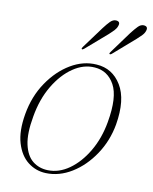

<svg xmlns="http://www.w3.org/2000/svg" viewBox="-75 -685 599 750"><g transform="rotate(10 224.5 -310.5)"><path d="M280.5 -444.5Q344 -440.5 378.2 -384.2Q412.5 -328 395.5 -227Q383.5 -160 347.2 -106Q311 -52 261 -21.2Q211 9.5 157.5 7.5Q117.5 6 86.2 -18.5Q55 -43 41 -90Q27 -137 39 -206Q51.5 -278 89 -333.2Q126.5 -388.5 177 -418.5Q227.5 -448.5 280.5 -444.5ZM163 -5Q207.5 -3.5 248.5 -32.5Q289.5 -61.5 320 -113.2Q350.5 -165 362 -231Q380 -332.5 353.5 -380.5Q327 -428.5 275 -432Q231 -435.5 188.8 -406.8Q146.5 -378 115 -325Q83.5 -272 71.5 -201.5Q59 -132.5 68.5 -89.5Q78 -46.5 103.2 -26.2Q128.5 -6 163 -5ZM278 -588.5Q291.5 -606.5 302.2 -617.2Q313 -628 325 -627.5Q344 -626 337 -607.5Q334 -598 325.8 -589.2Q317.5 -580.5 306.5 -570.5L221 -496.5Q215 -491.5 212.5 -494Q210 -496.5 215 -503ZM388 -588.5Q402 -606.5 412.5 -617.2Q423 -628 435 -627.5Q454 -626 447.5 -607.5Q444.5 -598 436 -589.2Q427.5 -580.5 416.5 -570.5L331.5 -496.5Q325.5 -491.5 322.5 -494Q320 -496.5 325.5 -503Z"/></g></svg>

Font: Fraunces 72pt Thin
Style: Italic
Weight: 100
Italic angle: -16°
Version: Version 1.000;[b76b70a41]